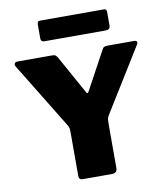

<svg xmlns="http://www.w3.org/2000/svg" viewBox="-100 -1037 974 1120"><g transform="rotate(-10 387.0 -477.0)"><path d="M733 -742Q746 -742 749.5 -735.5Q753 -729 747 -719L513 -341Q506 -331 504.5 -319Q503 -307 503 -275V-29Q503 0 470 0H302Q287 0 281.5 -6Q276 -12 276 -25V-288Q276 -304 272.5 -312.5Q269 -321 262 -332L28 -714Q21 -726 25.5 -734Q30 -742 46 -742H247Q262 -742 268 -737.5Q274 -733 281 -721L404 -499Q409 -490 412.5 -489.5Q416 -489 421 -498L542 -721Q548 -734 555 -738Q562 -742 576 -742H733ZM608 -936V-855Q608 -831 579 -831H219Q206 -831 201.5 -836.5Q197 -842 197 -853V-934Q197 -954 213 -954H592Q608 -954 608 -936Z"/></g></svg>

Font: Libre Franklin Thin Black
Style: Regular
Weight: 900
Version: Version 3.000